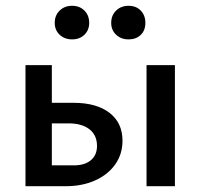

<svg xmlns="http://www.w3.org/2000/svg" viewBox="-20 -643 693 663"><path d="M403 -157Q403 -111 378 -75.5Q353 -40 308.5 -20Q264 0 207 0H68V-418H159V-288H234Q313 -288 358 -253.5Q403 -219 403 -157ZM315 -139Q315 -176 289 -196.5Q263 -217 216 -217H159V-72H235Q273 -72 294 -90Q315 -108 315 -139ZM486 -418H584V0H486ZM169 -564Q169 -590 186 -606.5Q203 -623 229 -623Q255 -623 271.5 -606.5Q288 -590 288 -564Q288 -539 271.5 -523Q255 -507 229 -507Q203 -507 186 -523Q169 -539 169 -564ZM364 -564Q364 -590 381 -606.5Q398 -623 424 -623Q450 -623 466 -606.5Q482 -590 482 -564Q482 -538 466 -522.5Q450 -507 424 -507Q398 -507 381 -523Q364 -539 364 -564Z"/></svg>

Font: Ysabeau Semibold
Style: Regular
Weight: 600
Designer: Christian Thalmann (Catharsis Fonts)
Version: Version 0.003